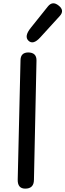

<svg xmlns="http://www.w3.org/2000/svg" viewBox="-20 -1097 388 1138"><path d="M327.6 -1064Q364.3 -1035.2 334.5 -1002.4L218.8 -875.5Q176.3 -828.6 148.4 -856Q122.1 -881.8 162.1 -931.6L263.7 -1058.6Q291.5 -1093.3 327.6 -1064ZM146.5 -786.1Q197.3 -786.1 196.3 -737.8L181.2 -31.2Q180.7 22 127.9 21Q84 20 85 -32.2L101.6 -740.7Q102.5 -785.2 146.5 -786.1Z"/></svg>

Font: Comic Relief
Style: Regular
Weight: 400
Designer: Jeff Davis
Foundry: Loudifier
Version: Version 1.0